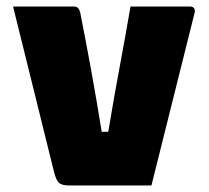

<svg xmlns="http://www.w3.org/2000/svg" viewBox="-20 -567 640 587"><path d="M208 -547Q220 -547 225 -530Q242 -444 258.5 -353.5Q275 -263 291 -164H311Q328 -267 345.5 -360.5Q363 -454 379 -547H562Q570 -547 573.5 -541.5Q577 -536 575 -528Q542 -396 509 -264Q476 -132 443 0H191Q171 0 161.5 -7Q152 -14 145 -42Q117 -155 85 -284.5Q53 -414 20 -547Z"/></svg>

Font: Recursive Sn Lnr St Blk
Style: Regular
Weight: 900
Version: Version 1.079;hotconv 1.0.112;makeotfexe 2.5.65598; ttfautoh